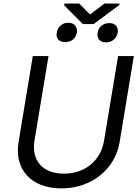

<svg xmlns="http://www.w3.org/2000/svg" viewBox="-20 -1041 781 1074"><path d="M640.6 -727.3 561.8 -252.8C544.7 -146.3 458.8 -69.6 337.4 -69.6C215.9 -69.6 155.5 -146.3 172.6 -252.8L251.4 -727.3H163.4L83.8 -245.7C58.9 -96.6 152 12.8 323.2 12.8C494.3 12.8 624.3 -96.6 649.1 -245.7L728.7 -727.3ZM297.6 -858C291.9 -829.5 307.5 -805.4 344.5 -805.4C381.4 -805.4 404.1 -828.1 409.8 -858C414.1 -889.2 398.4 -913.4 361.5 -913.4C326 -913.4 301.8 -889.2 297.6 -858ZM338.8 -1011.4 443.9 -906.2H503.6L647 -1012.8L648.4 -1021.3H564.6L483.7 -960.2L422.6 -1021.3H340.2ZM526.3 -858C520.6 -828.1 536.2 -804 573.2 -804C610.1 -804 632.8 -829.5 638.5 -858C642.8 -887.8 627.1 -911.9 591.6 -911.9C554.7 -911.9 530.5 -887.8 526.3 -858Z"/></svg>

Font: Magic Ui Pro
Style: Italic
Weight: 400
Italic angle: -9.39999°
Designer: Stefan Endress, Andreas Faust
Version: Version 1.000;FEAKit 1.0